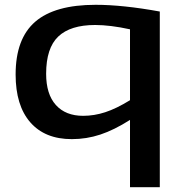

<svg xmlns="http://www.w3.org/2000/svg" viewBox="-20 -569 761 799"><path d="M645 -521V210H521V-70Q455 -28 397.5 -9Q340 10 279 10Q167 10 106 -60Q45 -130 45 -259Q45 -408 126.5 -478.5Q208 -549 378 -549Q491 -549 645 -521ZM521 -447Q480 -456 443.5 -460.5Q407 -465 376 -465Q273 -465 222.5 -417Q172 -369 172 -262Q172 -177 212.5 -132Q253 -87 326 -87Q372 -87 418 -102Q464 -117 521 -152Z"/></svg>

Font: Georama Extended Medium
Style: Regular
Weight: 500
Width: 7
Designer: Jean-Baptiste Levee
Foundry: Production Type
Version: Version 1.000